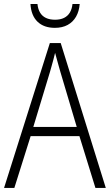

<svg xmlns="http://www.w3.org/2000/svg" viewBox="-20 -928 543 948"><path d="M451.2 0 372.1 -255.9H131.3L50.8 0H0L226.1 -715.3H279.8L502.4 0ZM358.9 -301.3 277.8 -574.2Q273.9 -587.9 269.5 -603.5Q265.1 -619.1 260.7 -635.3Q256.3 -651.4 252 -667Q248.5 -650.9 244.1 -635.5Q239.7 -620.1 235.6 -604.5Q231.4 -588.9 227.1 -574.2L144.5 -301.3ZM373.5 -908.2Q370.6 -872.1 355.5 -845.7Q340.3 -819.3 314 -804.9Q287.6 -790.5 251 -790.5Q196.8 -790.5 165.3 -820.8Q133.8 -851.1 130.4 -908.2H165Q167.5 -882.8 178 -865.5Q188.5 -848.1 207 -839.4Q225.6 -830.6 252 -830.6Q277.8 -830.6 296.1 -839.6Q314.5 -848.6 325 -866.2Q335.4 -883.8 337.9 -908.2Z"/></svg>

Font: Open Sans SemiCondensed Light
Style: Regular
Weight: 300
Width: 4
Designer: Monotype Design Team
Foundry: Monotype Imaging Inc.
Version: Version 3.000